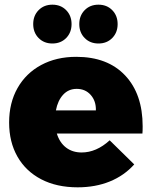

<svg xmlns="http://www.w3.org/2000/svg" viewBox="-20 -794 649 821"><path d="M590 -254Q590 -233 589 -223H223Q235 -184 262.5 -163Q290 -142 329 -142Q392 -142 449 -194L554 -91Q511 -43 449.5 -18Q388 7 312 7Q222 7 156 -27.5Q90 -62 54.5 -124.5Q19 -187 19 -270Q19 -354 55 -417.5Q91 -481 156 -516Q221 -551 306 -551Q440 -551 515 -471.5Q590 -392 590 -254ZM308 -414Q273 -414 250 -389Q227 -364 219 -322H390Q391 -362 368 -388Q345 -414 308 -414ZM286 -691Q286 -655 263 -631.5Q240 -608 204 -608Q168 -608 145 -631.5Q122 -655 122 -691Q122 -727 145 -750.5Q168 -774 204 -774Q240 -774 263 -750.5Q286 -727 286 -691ZM483 -691Q483 -655 460 -631.5Q437 -608 401 -608Q365 -608 342 -631.5Q319 -655 319 -691Q319 -727 342 -750.5Q365 -774 401 -774Q437 -774 460 -750.5Q483 -727 483 -691Z"/></svg>

Font: Gontserrat ExtraBold
Style: Regular
Weight: 800
Designer: Julieta Ulanovsky
Foundry: Julieta Ulanovsky
Version: Version 6.001